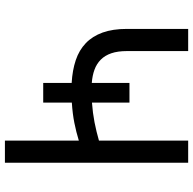

<svg xmlns="http://www.w3.org/2000/svg" viewBox="-22 -744 767 762"><g transform="rotate(90 361.0 -363.5)"><path d="M387.8 -345.5Q428.3 -348.4 465.6 -355.6Q502.8 -362.9 538.4 -373.2V-727.3H626.4V0H538.4V-293.3Q521 -288 503.6 -283.6Q486.2 -279.1 468 -275.6Q449.9 -272 430 -269.5Q410.2 -267 387.8 -265.6V-152H309.7V-264.9Q259.2 -267.8 219.5 -281.1Q179.7 -294.4 152 -320.8Q124.3 -347.3 109.7 -387.6Q95.2 -427.9 95.2 -484.4V-727.3H183.2V-484.4Q183.2 -447.8 191.9 -422.4Q200.6 -397 217.2 -380.5Q233.7 -364 257.1 -355.5Q280.5 -346.9 309.7 -344.8V-494.3H387.8Z"/></g></svg>

Font: Interop
Style: Regular
Weight: 400
Designer: Rasmus Andersson, Google, Jang Haemin
Foundry: jhaemin
Version: Version 1.008